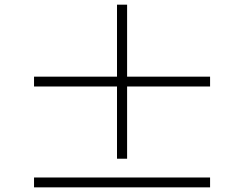

<svg xmlns="http://www.w3.org/2000/svg" viewBox="-20 -808 1040 818"><path d="M521.5 -439.5V-131.8H478.5V-439.5H125V-481.4H478.5V-788.1H521.5V-481.4H875V-439.5ZM125 -9.8V-51.8H875V-9.8Z"/></svg>

Font: GenYoMin TW TTF ExtraLight
Style: Regular
Weight: 250
Version: Version 1.300